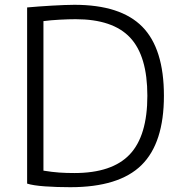

<svg xmlns="http://www.w3.org/2000/svg" viewBox="-20 -769 757 800"><path d="M290 -48Q447 -48 520.5 -125.5Q594 -203 594 -370Q594 -536 522 -612.5Q450 -689 295 -689Q267 -689 229 -687Q191 -685 161 -681V-58Q180 -55 196 -53Q212 -51 227 -50Q242 -49 257.5 -48.5Q273 -48 290 -48ZM273 11Q216 11 167 7.5Q118 4 93 -4V-738Q115 -740 142 -742Q169 -744 195.5 -745.5Q222 -747 247 -748Q272 -749 290 -749Q483 -749 573 -657.5Q663 -566 663 -370Q663 -173 569.5 -81Q476 11 273 11Z"/></svg>

Font: EncodeSans
Style: Light
Weight: 300
Designer: Pablo Impallari, Andres Torresi
Foundry: Pablo Impallari, Andres Torresi
Version: Version 1.000; ttfautohint (v1.4.1)